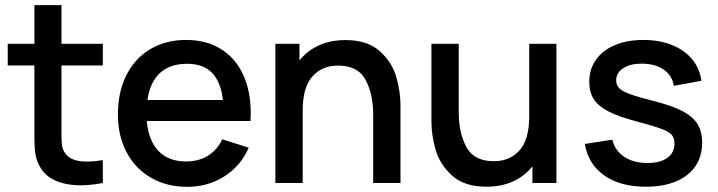

<svg xmlns="http://www.w3.org/2000/svg" viewBox="-20 -710 2785 745"><path d="M218.5 -456V-217.5V-189Q218.5 -163.5 220.5 -147.8Q222.5 -132 229.5 -120.5Q241.5 -100.5 263.2 -91.8Q285 -83 316.5 -83Q343.5 -83 379 -88.5V0Q332.5 9 293.5 9Q237.5 9 195.8 -9Q154 -27 133.5 -65.5Q121 -89 117.2 -113.8Q113.5 -138.5 113.5 -174V-212.5V-456H10V-540H113.5V-690H218.5V-540H379V-456Z M549.5 -240.5Q556 -165 595 -124.2Q634 -83.5 702 -83.5Q750.5 -83.5 786.5 -105.5Q822.5 -127.5 842.5 -169.5L945 -137Q914 -65.5 850 -25.2Q786 15 707 15Q627 15 566 -20.2Q505 -55.5 471.2 -119.2Q437.5 -183 437.5 -265.5Q437.5 -353 470.5 -418.5Q503.5 -484 563.5 -519.5Q623.5 -555 702 -555Q779.5 -555 836 -520.5Q892.5 -486 922.8 -421.8Q953 -357.5 953 -270Q953 -260.5 952 -240.5ZM552 -322H845Q836.5 -393.5 802.2 -428Q768 -462.5 706 -462.5Q639.5 -462.5 600.8 -426.8Q562 -391 552 -322Z M1534 -300V0H1428V-265.5Q1428 -345 1398.5 -400.2Q1369 -455.5 1291.5 -455.5Q1230 -455.5 1192.2 -413.5Q1154.5 -371.5 1154.5 -281V0H1048.5V-540H1142V-475.5Q1172.5 -513.5 1217.5 -534Q1262.5 -554.5 1320.5 -554.5Q1405.5 -554.5 1453.2 -511.8Q1501 -469 1517.5 -412Q1534 -355 1534 -300Z M2033.5 -540H2139V0H2046V-64.5Q2015.5 -26.5 1970.5 -6Q1925.5 14.5 1867.5 14.5Q1782.5 14.5 1734.8 -28.2Q1687 -71 1670.5 -128Q1654 -185 1654 -240V-540H1760V-274.5Q1760 -195 1789.5 -139.8Q1819 -84.5 1896.5 -84.5Q1958 -84.5 1995.8 -126.5Q2033.5 -168.5 2033.5 -259Z M2249 -151.5 2356 -168Q2366 -125.5 2402.2 -101.5Q2438.5 -77.5 2492.5 -77.5Q2541.5 -77.5 2569.2 -97.5Q2597 -117.5 2597 -152.5Q2597 -174 2587 -186.2Q2577 -198.5 2547.8 -209.5Q2518.5 -220.5 2452 -238.5Q2381 -257 2341.2 -277.5Q2301.5 -298 2284 -325.2Q2266.5 -352.5 2266.5 -393Q2266.5 -441.5 2292.5 -478.2Q2318.5 -515 2366 -535Q2413.5 -555 2476.5 -555Q2538 -555 2587 -535.5Q2636 -516 2665.8 -480Q2695.5 -444 2701.5 -396.5L2594.5 -377Q2588.5 -417 2555.2 -440Q2522 -463 2469 -463Q2425 -463 2398 -445.2Q2371 -427.5 2371 -398.5Q2371 -380 2382.5 -368Q2394 -356 2425.5 -344.5Q2457 -333 2522 -316.5Q2591 -299 2630.2 -277.8Q2669.5 -256.5 2687 -227.8Q2704.5 -199 2704.5 -156.5Q2704.5 -103.5 2678.2 -65Q2652 -26.5 2602.8 -6Q2553.5 14.5 2485.5 14.5Q2387 14.5 2325 -29Q2263 -72.5 2249 -151.5Z"/></svg>

Font: Hauora SemiBold
Style: Regular
Weight: 600
Designer: Wayne Shih
Foundry: WCYS
Version: Version 1.001